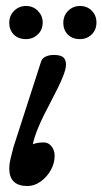

<svg xmlns="http://www.w3.org/2000/svg" viewBox="-20 -609 343 643"><path d="M72 14Q11 14 11 -45Q11 -59 15 -76Q19 -93 25 -116L117 -401Q120 -413 132 -419Q144 -425 160 -425Q183 -425 192 -417Q201 -409 201 -392Q201 -378 190 -350.5Q179 -323 149 -266Q99 -173 90 -126Q105 -132 127 -132Q142 -132 152.5 -119Q163 -106 163 -87Q163 -62 150 -39Q137 -16 116 -1Q95 14 72 14ZM67 -478Q41 -478 26 -493.5Q11 -509 11 -532Q11 -557 27.5 -573Q44 -589 67 -589Q91 -589 107 -572.5Q123 -556 123 -534Q123 -509 106.5 -493.5Q90 -478 67 -478ZM248 -478Q222 -478 207 -493.5Q192 -509 192 -532Q192 -557 208.5 -573Q225 -589 248 -589Q272 -589 287.5 -573Q303 -557 303 -534Q303 -509 287 -493.5Q271 -478 248 -478Z"/></svg>

Font: Junicode Two Beta Condensed Medium
Style: Italic
Weight: 500
Width: 3
Italic angle: -9°
Version: Version 1.053; ttfautohint (v1.8.4)